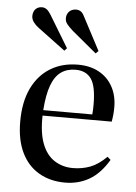

<svg xmlns="http://www.w3.org/2000/svg" viewBox="-55 -817 621 874"><g transform="rotate(5 255.5 -380.5)"><path d="M275 14Q207 14 155.5 -16Q104 -46 76 -104Q48 -162 48 -245Q48 -335 78 -397.5Q108 -460 162 -493Q216 -526 288 -526Q343 -526 383.5 -504Q424 -482 446.5 -441.5Q469 -401 469 -347Q469 -330 467.5 -314Q466 -298 463 -281H147Q145 -202 164.5 -152Q184 -102 221 -78.5Q258 -55 305 -55Q347 -55 384 -69Q421 -83 458 -120L473 -107Q435 -43 385.5 -14.5Q336 14 275 14ZM148 -306H372Q373 -315 373.5 -326.5Q374 -338 374 -351Q374 -435 350.5 -468.5Q327 -502 279 -502Q240 -502 212.5 -482.5Q185 -463 169 -420Q153 -377 148 -306ZM220 -584 95 -677Q81 -687 71 -700.5Q61 -714 61 -729Q61 -740 65.5 -750Q70 -760 79.5 -766Q89 -772 102 -772Q113 -772 122.5 -765.5Q132 -759 142 -743L231 -596ZM363 -584 251 -677Q233 -693 223.5 -705Q214 -717 214 -731Q214 -744 219.5 -754Q225 -764 235 -769.5Q245 -775 258 -775Q269 -775 278.5 -769Q288 -763 296 -746L375 -596Z"/></g></svg>

Font: Literata 60pt
Style: Regular
Weight: 400
Designer: Latin by Veronika Burian and Jose Scaglione. Greek by Irene Vlachou. Cyrillic by Vera Evstafieva.
Foundry: TypeTogether
Version: Version 3.002